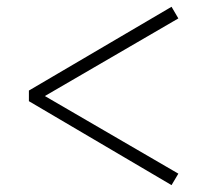

<svg xmlns="http://www.w3.org/2000/svg" viewBox="-20 -640 611 564"><path d="M64.9 -342.8V-374L483.9 -620.1L503.9 -585.9L111.8 -357.9L503.9 -129.9L483.9 -96.2Z"/></svg>

Font: Source Han Serif TW ExtraLight
Style: Regular
Weight: 250
Designer: Ryoko NISHIZUKA Ë•øÂ°öÊ∂ºÂ≠ê (kana & ideographs); Frank Grie√ühammer (Latin, Greek & Cyrillic); Wenlong ZHANG Âº†ÊñáÈæô 
Foundry: Adobe
Version: Version 2.003;hotconv 1.1.1;makeotfexe 2.6.0